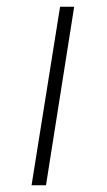

<svg xmlns="http://www.w3.org/2000/svg" viewBox="-20 -552 319 572"><path d="M117 0H74L159 -532H201Z"/></svg>

Font: Georama ExtraExtended ExtraLight
Style: Italic
Weight: 200
Width: 8
Italic angle: -9°
Designer: Jean-Baptiste Levee
Foundry: Production Type
Version: Version 1.000